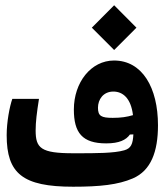

<svg xmlns="http://www.w3.org/2000/svg" viewBox="-20 -707 626 731"><path d="M258.3 3.9C360.4 3.9 429.2 -3.4 485.8 -27.8C554.7 -57.6 581.5 -129.4 581.5 -230C581.5 -373.5 521.5 -476.6 414.1 -476.6C326.7 -476.6 261.2 -393.6 261.2 -290C261.2 -201.7 293 -161.1 384.3 -161.1C434.1 -161.1 460 -174.3 474.6 -194.8L487.8 -195.3C485.8 -158.7 479 -142.1 453.1 -134.8C414.6 -123.5 343.8 -123.5 273.9 -123.5C268.6 -123.5 263.7 -123.5 258.3 -123.5C135.3 -123.5 115.7 -143.1 115.7 -210.4C115.7 -242.7 120.1 -277.8 128.4 -330.6H26.9C16.6 -301.3 5.4 -242.7 5.4 -192.4C5.4 -46.4 65.9 3.9 258.3 3.9ZM414.6 -516.6 499.5 -601.6 414.6 -687 329.6 -601.6ZM486.3 -268.6C462.9 -261.7 440.9 -258.3 409.2 -258.3C365.7 -258.3 353 -265.1 353 -296.9C353 -328.1 373 -358.4 411.6 -358.4C447.3 -358.4 478.5 -333.5 486.3 -268.6Z"/></svg>

Font: Cascadia Mono SemiBold
Style: Regular
Weight: 600
Monospace: yes
Designer: Aaron Bell
Foundry: Saja Typeworks
Version: Version 2404.023